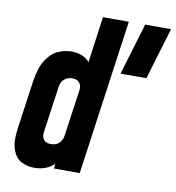

<svg xmlns="http://www.w3.org/2000/svg" viewBox="-84 -825 838 914"><g transform="rotate(10 334.5 -368.5)"><path d="M141 13Q108.5 13 80 -1.5Q51.5 -16 37.2 -53.8Q23 -91.5 33 -162L65 -388Q75 -458.5 99.8 -496.5Q124.5 -534.5 156.8 -548.8Q189 -563 221 -563Q262.5 -563 289.2 -545.2Q316 -527.5 327 -495L301 -466L340 -750H465L360 0H235L247 -84L265 -55Q245 -23 213.8 -5Q182.5 13 141 13ZM200.5 -112Q225.5 -112 240.2 -126.2Q255 -140.5 258 -162L290 -388Q293 -410 282 -424Q271 -438 247 -438Q225 -438 209.2 -424.8Q193.5 -411.5 190 -388L158 -162Q155 -140.5 165.5 -126.2Q176 -112 200.5 -112ZM469 -500 544 -750H669L594 -500Z"/></g></svg>

Font: Mohave Light
Style: Bold Italic
Weight: 700
Italic angle: -8°
Version: Version 2.003